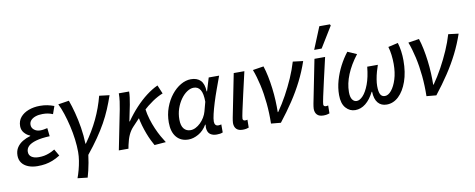

<svg xmlns="http://www.w3.org/2000/svg" viewBox="-75 -1122 4129 1670"><g transform="rotate(-10 1989.5 -287.5)"><path d="M173 12Q127 12 91 -2.5Q55 -17 35.5 -44Q16 -71 16 -108Q16 -150 35.5 -179.5Q55 -209 87 -228Q119 -247 155 -257V-261Q126 -272 104.5 -297Q83 -322 83 -356Q83 -403 110 -435Q137 -467 182.5 -484Q228 -501 282 -501Q319 -501 348 -495Q377 -489 407 -478L383 -410Q358 -420 338 -423.5Q318 -427 293 -427Q258 -427 231.5 -418Q205 -409 189.5 -392.5Q174 -376 174 -352Q174 -325 196 -307.5Q218 -290 250 -290Q266 -290 280.5 -292.5Q295 -295 313 -299L321 -226Q247 -223 200 -209.5Q153 -196 131.5 -175Q110 -154 110 -125Q110 -95 133.5 -79Q157 -63 197 -63Q223 -63 244.5 -67Q266 -71 289.5 -80Q313 -89 340 -105L374 -46Q339 -24 307 -11.5Q275 1 243 6.5Q211 12 173 12Z M496 176Q508 144 518 106.5Q528 69 534.5 29Q541 -11 541 -48Q541 -100 533.5 -160Q526 -220 512 -280Q498 -340 480.5 -393.5Q463 -447 443 -486L539 -501Q557 -452 574 -387.5Q591 -323 602.5 -251.5Q614 -180 616 -108H620Q688 -203 733.5 -298.5Q779 -394 806 -498L896 -487Q875 -426 851 -369Q827 -312 795.5 -255.5Q764 -199 722 -138Q680 -77 624 -8Q620 26 613.5 60.5Q607 95 599.5 127.5Q592 160 584 186Z M892 0 962 -351Q968 -381 973 -418Q978 -455 978 -489H1069Q1069 -468 1065 -436.5Q1061 -405 1055 -374L1026 -232H1030Q1073 -294 1121.5 -346Q1170 -398 1220.5 -436.5Q1271 -475 1321 -498L1353 -422Q1309 -405 1261.5 -373Q1214 -341 1161.5 -292.5Q1109 -244 1051 -180Q1026 -153 1010 -118Q994 -83 983 -31L977 0ZM1206 8Q1195 -11 1181 -39.5Q1167 -68 1153.5 -103.5Q1140 -139 1128.5 -178.5Q1117 -218 1110 -259L1182 -314Q1188 -268 1202 -222Q1216 -176 1234 -134.5Q1252 -93 1271.5 -58.5Q1291 -24 1307 0Z M1507 12Q1439 12 1400.5 -34Q1362 -80 1362 -163Q1362 -233 1384.5 -294.5Q1407 -356 1444 -402.5Q1481 -449 1526 -475Q1571 -501 1616 -501Q1670 -501 1700.5 -470.5Q1731 -440 1733 -373H1737L1772 -489H1864Q1844 -434 1823 -376.5Q1802 -319 1785.5 -265.5Q1769 -212 1759 -169.5Q1749 -127 1749 -104Q1749 -85 1757.5 -74.5Q1766 -64 1783 -64Q1792 -64 1798 -65.5Q1804 -67 1809 -68V3Q1797 8 1784.5 10Q1772 12 1755 12Q1720 12 1697.5 -4.5Q1675 -21 1672 -62Q1672 -66 1673 -74Q1674 -82 1674 -90H1670Q1640 -39 1594.5 -13.5Q1549 12 1507 12ZM1538 -65Q1560 -65 1583 -76.5Q1606 -88 1626.5 -108Q1647 -128 1662 -153Q1677 -178 1684 -204L1706 -286Q1706 -358 1686 -391Q1666 -424 1627 -424Q1598 -424 1568 -404Q1538 -384 1513 -349Q1488 -314 1472.5 -269Q1457 -224 1457 -173Q1457 -118 1479 -91.5Q1501 -65 1538 -65Z M1985 10Q1948 10 1929.5 -9Q1911 -28 1911 -62Q1911 -72 1913 -83.5Q1915 -95 1917 -108L1993 -489H2087Q2062 -380 2042 -293Q2022 -206 2010.5 -151.5Q1999 -97 1999 -85Q1999 -75 2005 -70.5Q2011 -66 2020 -66Q2024 -66 2029 -66.5Q2034 -67 2040 -69L2039 1Q2029 5 2015.5 7.5Q2002 10 1985 10Z M2236 0Q2238 -91 2229.5 -179Q2221 -267 2203.5 -345Q2186 -423 2162 -486L2258 -501Q2272 -459 2282.5 -407.5Q2293 -356 2300 -300Q2307 -244 2309.5 -189.5Q2312 -135 2311 -88H2315Q2358 -149 2396 -218.5Q2434 -288 2465 -359Q2496 -430 2516 -498L2606 -487Q2576 -399 2535 -317.5Q2494 -236 2441 -156Q2388 -76 2322 8Z M2698 10Q2661 10 2642.5 -9Q2624 -28 2624 -62Q2624 -72 2626 -83.5Q2628 -95 2630 -108L2706 -489H2800Q2775 -380 2755 -293Q2735 -206 2723.5 -151.5Q2712 -97 2712 -85Q2712 -75 2718 -70.5Q2724 -66 2733 -66Q2737 -66 2742 -66.5Q2747 -67 2753 -69L2752 1Q2742 5 2728.5 7.5Q2715 10 2698 10ZM2717 -566 2797 -761H2890L2896 -750L2783 -566Z M2979 12Q2931 12 2896.5 -26.5Q2862 -65 2862 -141Q2862 -205 2880 -268.5Q2898 -332 2928.5 -391Q2959 -450 2998 -500L3078 -465Q3016 -385 2983.5 -305.5Q2951 -226 2951 -152Q2951 -108 2966 -86Q2981 -64 3005 -64Q3032 -64 3061 -95Q3090 -126 3113.5 -188Q3137 -250 3146 -342H3240Q3231 -317 3222 -285Q3213 -253 3207.5 -220Q3202 -187 3202 -161Q3202 -110 3214.5 -87Q3227 -64 3254 -64Q3284 -64 3312 -98Q3340 -132 3358.5 -191Q3377 -250 3377 -326Q3377 -366 3372 -406Q3367 -446 3357 -479L3444 -499Q3455 -463 3460.5 -422.5Q3466 -382 3466 -341Q3466 -236 3438 -156.5Q3410 -77 3363 -32.5Q3316 12 3257 12Q3208 12 3180 -21.5Q3152 -55 3150 -120H3146Q3114 -56 3071.5 -22Q3029 12 2979 12Z M3609 0Q3611 -91 3602.5 -179Q3594 -267 3576.5 -345Q3559 -423 3535 -486L3631 -501Q3645 -459 3655.5 -407.5Q3666 -356 3673 -300Q3680 -244 3682.5 -189.5Q3685 -135 3684 -88H3688Q3731 -149 3769 -218.5Q3807 -288 3838 -359Q3869 -430 3889 -498L3979 -487Q3949 -399 3908 -317.5Q3867 -236 3814 -156Q3761 -76 3695 8Z"/></g></svg>

Font: Source Sans 3 Medium
Style: Italic
Weight: 500
Italic angle: -11°
Designer: Paul D. Hunt
Foundry: Adobe
Version: Version 3.052;hotconv 1.1.0;makeotfexe 2.6.0